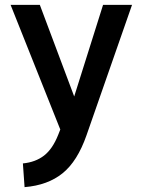

<svg xmlns="http://www.w3.org/2000/svg" viewBox="-20 -542 581 786"><path d="M80.6 224.1 73.7 127Q125 122.1 160.2 95Q195.3 67.9 218.3 9.8L231.4 -23.4L239.7 20.5L23.4 -522H143.1L307.6 -83.5H263.7L401.9 -522H520.5L334 12.2Q296.9 118.2 236.3 167.2Q175.8 216.3 80.6 224.1Z"/></svg>

Font: Monda SemiBold
Style: Regular
Weight: 600
Designer: Vernon Adams
Foundry: Vernon Adams
Version: Version 2.200